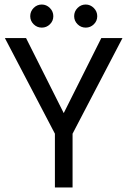

<svg xmlns="http://www.w3.org/2000/svg" viewBox="-20 -828 588 848"><path d="M164.5 -808Q185 -808 200.2 -792.8Q215.5 -777.5 215.5 -756.5Q215.5 -735.5 200.5 -720.8Q185.5 -706 164.5 -706Q143.5 -706 128.5 -721Q113.5 -736 113.5 -756.5Q113.5 -777.5 128.5 -792.8Q143.5 -808 164.5 -808ZM358.5 -808Q379 -808 394.2 -792.8Q409.5 -777.5 409.5 -756.5Q409.5 -735.5 394.5 -720.8Q379.5 -706 358.5 -706Q337.5 -706 322.5 -721Q307.5 -736 307.5 -756.5Q307.5 -777.5 322.5 -792.8Q337.5 -808 358.5 -808ZM222.5 -237.5 1.5 -660H95L261.5 -328.5L427.5 -660H521L300.5 -237.5V0H222.5Z"/></svg>

Font: League Spartan
Style: Regular
Weight: 350
Foundry: The League of Moveable Type
Version: Version 2.002